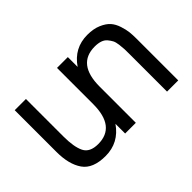

<svg xmlns="http://www.w3.org/2000/svg" viewBox="-93 -794 1066 1066"><g transform="rotate(-45 439.5 -261.0)"><path d="M260 -63Q397 -63 397 -240V-524H482V-447Q542 -535 646 -535Q694 -535 728.5 -520Q763 -505 781 -484.5Q799 -464 809 -433Q819 -402 821.5 -379Q824 -356 824 -326V1H736V-293Q736 -319 735.5 -333Q735 -347 732 -370.5Q729 -394 722.5 -406.5Q716 -419 704.5 -433Q693 -447 674 -453.5Q655 -460 629 -460Q491 -460 491 -283V1H407V-75Q346 13 242 13Q143 13 104 -43Q65 -99 65 -196V-524H153V-230Q153 -147 174 -105Q195 -63 260 -63Z"/></g></svg>

Font: ColatingCofangSans
Style: Regular
Weight: 400
Foundry: GNU
Version: Version 412.227;June 27, 2022;FontCreator 11.0.0.2412 32-bit